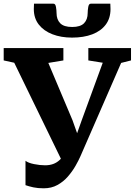

<svg xmlns="http://www.w3.org/2000/svg" viewBox="-41 -1003 729 1039"><path d="M195.5 16Q163.5 16 139.5 10.8Q115.5 5.5 97 -1V-133Q111 -121.5 143.2 -115Q175.5 -108.5 203 -108.5Q227 -108.5 246.5 -115.5Q266 -122.5 281.8 -137.2Q297.5 -152 309 -175.5V-102L36 -663.5L-21 -676V-743H302V-676L220.5 -662.5L351.5 -352L404 -204H348.5L401.5 -353L515 -663.5L437 -676V-743H668V-676L614.5 -662.5L394.5 -158Q384.5 -135 367.5 -105.2Q350.5 -75.5 326.5 -47.8Q302.5 -20 270 -2Q237.5 16 195.5 16ZM248.5 -983Q259 -983 262 -964.8Q265 -946.5 265 -932.5Q265 -897.5 284.8 -877.2Q304.5 -857 349.5 -857Q394 -857 413.8 -877.2Q433.5 -897.5 433.5 -932.5Q433.5 -946.5 436.5 -964.8Q439.5 -983 450 -983H556Q556 -976 556.5 -968.8Q557 -961.5 557 -954Q557 -904 531 -869.5Q505 -835 458.2 -817.2Q411.5 -799.5 349 -799.5Q289.5 -799.5 242.8 -817.5Q196 -835.5 169 -870Q142 -904.5 142 -954Q142 -961.5 142.5 -968.8Q143 -976 143 -983Z"/></svg>

Font: Merriweather ExtraBold
Style: Regular
Weight: 800
Version: Version 2.100